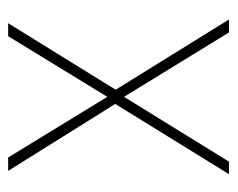

<svg xmlns="http://www.w3.org/2000/svg" viewBox="-74 -494 568 459"><g transform="rotate(-90 209.5 -264.0)"><path d="M191 -272 23 0H53L208 -251L362 0H393L225 -271L384 -528H353L208 -291L63 -528H31Z"/></g></svg>

Font: Noto Sans Sinhala SemiCondensed Thin
Style: Regular
Weight: 100
Width: 4
Designer: Jelle Bosma - Monotype Design Team
Foundry: Monotype Imaging Inc.
Version: Version 2.006